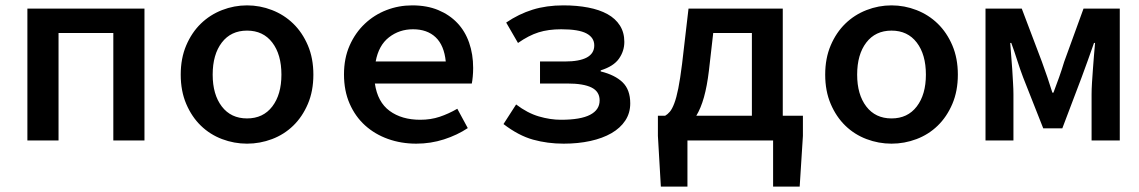

<svg xmlns="http://www.w3.org/2000/svg" viewBox="-20 -523 4240 715"><path d="M82 0V-491H518V0H402V-400H198V0Z M900 12Q852 12 807 -5Q762 -22 728 -55Q694 -88 673.5 -136Q653 -184 653 -245Q653 -306 673.5 -354Q694 -402 728 -435Q762 -468 807 -485.5Q852 -503 900 -503Q948 -503 993 -485.5Q1038 -468 1072 -435Q1106 -402 1126.5 -354Q1147 -306 1147 -245Q1147 -184 1126.5 -136Q1106 -88 1072 -55Q1038 -22 993 -5Q948 12 900 12ZM900 -82Q960 -82 994 -126.5Q1028 -171 1028 -245Q1028 -320 994 -364.5Q960 -409 900 -409Q840 -409 806 -364.5Q772 -320 772 -245Q772 -171 806 -126.5Q840 -82 900 -82Z M1530 12Q1474 12 1425 -5.5Q1376 -23 1339.5 -56Q1303 -89 1282 -137Q1261 -185 1261 -246Q1261 -306 1282 -353.5Q1303 -401 1338.5 -434.5Q1374 -468 1419.5 -485.5Q1465 -503 1515 -503Q1570 -503 1612 -485.5Q1654 -468 1683 -437.5Q1712 -407 1727 -364Q1742 -321 1742 -270Q1742 -253 1740.5 -237.5Q1739 -222 1737 -212H1376Q1386 -143 1431 -110Q1476 -77 1545 -77Q1584 -77 1617 -88Q1650 -99 1683 -118L1722 -46Q1683 -20 1633.5 -4Q1584 12 1530 12ZM1518 -414Q1467 -414 1428.5 -384Q1390 -354 1379 -294H1640Q1634 -354 1602.5 -384Q1571 -414 1518 -414Z M2079 12Q2019 12 1965 -3Q1911 -18 1855 -61L1902 -134Q1944 -102 1986.5 -89.5Q2029 -77 2069 -77Q2142 -77 2177.5 -95.5Q2213 -114 2213 -149Q2213 -182 2183 -197Q2153 -212 2093 -212H1991V-294H2083Q2193 -294 2193 -354Q2193 -383 2164 -398.5Q2135 -414 2070 -414Q2022 -414 1985.5 -402.5Q1949 -391 1909 -363L1865 -439Q1912 -471 1963.5 -487Q2015 -503 2078 -503Q2128 -503 2170 -495Q2212 -487 2242 -470.5Q2272 -454 2288.5 -428Q2305 -402 2305 -367Q2305 -333 2285 -304.5Q2265 -276 2217 -261V-257Q2270 -244 2298.5 -216.5Q2327 -189 2327 -138Q2327 -102 2308.5 -74Q2290 -46 2257 -27Q2224 -8 2178.5 2Q2133 12 2079 12Z M2620 -260Q2613 -202 2601.5 -161Q2590 -120 2573 -92H2780V-400H2636ZM2441 172 2430 -17V-92H2457Q2466 -97 2474.5 -107Q2483 -117 2491 -138Q2499 -159 2506 -194Q2513 -229 2520 -285L2544 -491H2895V-92H2970V-17L2958 172H2859V0H2540V172Z M3300 12Q3252 12 3207 -5Q3162 -22 3128 -55Q3094 -88 3073.5 -136Q3053 -184 3053 -245Q3053 -306 3073.5 -354Q3094 -402 3128 -435Q3162 -468 3207 -485.5Q3252 -503 3300 -503Q3348 -503 3393 -485.5Q3438 -468 3472 -435Q3506 -402 3526.5 -354Q3547 -306 3547 -245Q3547 -184 3526.5 -136Q3506 -88 3472 -55Q3438 -22 3393 -5Q3348 12 3300 12ZM3300 -82Q3360 -82 3394 -126.5Q3428 -171 3428 -245Q3428 -320 3394 -364.5Q3360 -409 3300 -409Q3240 -409 3206 -364.5Q3172 -320 3172 -245Q3172 -171 3206 -126.5Q3240 -82 3300 -82Z M3650 0V-491H3785L3860 -293Q3871 -263 3880.5 -235Q3890 -207 3899 -178H3903Q3914 -207 3924 -235Q3934 -263 3943 -293L4015 -491H4150V0H4045V-172Q4045 -190 4046.5 -214.5Q4048 -239 4050 -265.5Q4052 -292 4054 -317.5Q4056 -343 4058 -363H4054Q4043 -332 4031 -298Q4019 -264 4008 -235L3936 -45H3865L3790 -235Q3779 -264 3768 -298.5Q3757 -333 3746 -363H3742Q3743 -343 3745.5 -317.5Q3748 -292 3749.5 -265.5Q3751 -239 3752.5 -214.5Q3754 -190 3754 -172V0Z"/></svg>

Font: Source Code Pro Semibold
Style: Regular
Weight: 600
Monospace: yes
Designer: Paul D. Hunt, Teo Tuominen
Foundry: Adobe Systems Incorporated
Version: Version 2.030;PS 1.000;hotconv 16.6.51;makeotf.lib2.5.65220